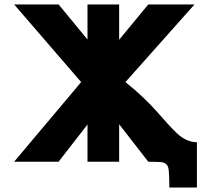

<svg xmlns="http://www.w3.org/2000/svg" viewBox="-20 -721 944 856"><path d="M43 0 341.8 -355 43 -701.2H241.2L370.1 -544.9V-701.2H511.2V-543.9L641.1 -701.2H847.2L539.1 -355Q579.6 -323.2 617.2 -287.4Q654.8 -251.5 679 -223.9Q703.1 -196.3 727.5 -169.4Q752 -142.6 770.5 -125.2Q789.1 -107.9 811.5 -97.4Q834 -86.9 857.9 -86.9V115.2H734.9Q734.9 42 730 25.9Q724.6 7.3 706.1 2.9Q695.8 0.5 641.1 0L511.2 -167V0H370.1V-166L241.2 0Z"/></svg>

Font: Hussar Preview
Style: Bold
Weight: 700
Foundry: Cannot Into Space Fonts, PlusOne Fonts
Version: Version 2.29RC2 "Millennial"